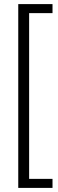

<svg xmlns="http://www.w3.org/2000/svg" viewBox="-20 -755 284 936"><path d="M69 161V-735H236V-691H122V117H236V161Z"/></svg>

Font: Archivo ExtraCondensed ExtraLight
Style: Regular
Weight: 250
Width: 2
Designer: Hector Gatti
Foundry: Omnibus-Type
Version: Version 2.001